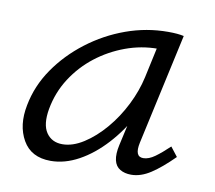

<svg xmlns="http://www.w3.org/2000/svg" viewBox="-56 -482 617 552"><g transform="rotate(10 252.5 -206.0)"><path d="M124 6Q67 6 42.5 -37Q18 -80 30 -140Q41 -198 75.5 -248Q110 -298 160.5 -336.5Q211 -375 270.5 -396.5Q330 -418 393 -418Q408 -418 419 -417Q430 -416 439 -414L368 -90Q359 -48 385 -48Q401 -48 419 -61Q437 -74 459 -95L480 -68Q445 -33 416 -14Q387 5 359 5Q340 5 326.5 -3Q313 -11 309 -28.5Q305 -46 311 -73L349 -243L386 -277Q374 -221 347 -170Q320 -119 283.5 -79Q247 -39 206 -16.5Q165 6 124 6ZM149 -47Q179 -47 211 -67.5Q243 -88 271.5 -121.5Q300 -155 320.5 -196Q341 -237 350 -278L374 -389L407 -362Q400 -364 391 -364.5Q382 -365 373 -365Q324 -365 278 -348Q232 -331 194 -301.5Q156 -272 129.5 -231Q103 -190 94 -140Q86 -94 102 -70.5Q118 -47 149 -47Z"/></g></svg>

Font: Ysabeau Infant
Style: Italic
Weight: 400
Italic angle: -12°
Designer: Christian Thalmann (Catharsis Fonts)
Version: Version 2.001;gftools[0.9.30]; featfreeze: ss01,ss02,lnum